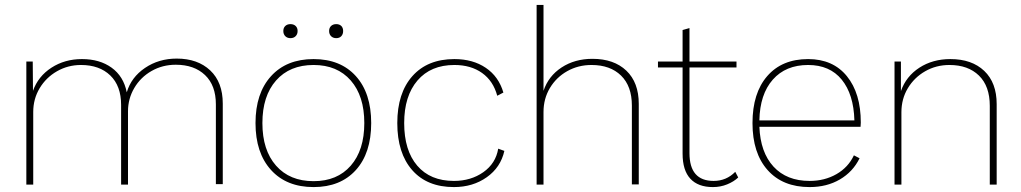

<svg xmlns="http://www.w3.org/2000/svg" viewBox="-20 -750 4149 780"><path d="M885 -329V-2H857V-326Q857 -403 813 -445Q769 -487 694 -487Q640 -487 595.5 -461.5Q551 -436 525.5 -392.5Q500 -349 500 -298V0H472V-324Q472 -401 428 -443.5Q384 -486 309 -486Q256 -486 211.5 -460.5Q167 -435 141 -391.5Q115 -348 115 -295V0H87V-500H113L114 -381Q135 -440 189 -475Q243 -510 313 -510Q385 -510 433.5 -475Q482 -440 495 -375Q513 -436 569 -474Q625 -512 698 -512Q783 -512 834 -464Q885 -416 885 -329Z M1488 -250Q1488 -128 1425.5 -59Q1363 10 1254 10Q1144 10 1081 -59.5Q1018 -129 1018 -250Q1018 -371 1081 -440.5Q1144 -510 1254 -510Q1363 -510 1425.5 -441Q1488 -372 1488 -250ZM1046 -250Q1046 -140 1101.5 -77Q1157 -14 1254 -14Q1350 -14 1405 -77Q1460 -140 1460 -250Q1460 -360 1405 -423Q1350 -486 1254 -486Q1157 -486 1101.5 -423Q1046 -360 1046 -250ZM1189 -624Q1189 -611 1181 -603Q1173 -595 1160 -595Q1147 -595 1139 -603Q1131 -611 1131 -624Q1131 -637 1139 -644.5Q1147 -652 1160 -652Q1173 -652 1181 -644.5Q1189 -637 1189 -624ZM1374 -624Q1374 -611 1366.5 -603Q1359 -595 1346 -595Q1333 -595 1325 -603Q1317 -611 1317 -624Q1317 -637 1325 -644.5Q1333 -652 1346 -652Q1359 -652 1366.5 -644.5Q1374 -637 1374 -624Z M2025 -374 2000 -361Q1984 -421 1938.5 -453.5Q1893 -486 1826 -486Q1730 -486 1676 -423Q1622 -360 1622 -250Q1622 -139 1675 -77Q1728 -15 1824 -15Q1893 -15 1943.5 -50.5Q1994 -86 2004 -146L2029 -137Q2014 -70 1957.5 -30Q1901 10 1824 10Q1715 10 1654.5 -59Q1594 -128 1594 -250Q1594 -372 1655.5 -441Q1717 -510 1826 -510Q1901 -510 1953.5 -474.5Q2006 -439 2025 -374Z M2575 -328V-1H2547V-321Q2547 -400 2503 -443Q2459 -486 2383 -486Q2329 -486 2284.5 -461Q2240 -436 2214 -392.5Q2188 -349 2188 -295V0H2160V-730H2188V-381Q2208 -441 2261.5 -476Q2315 -511 2387 -511Q2474 -511 2524.5 -463Q2575 -415 2575 -328Z M2979 -29Q2961 -12 2934 -1Q2907 10 2876 10Q2816 10 2784.5 -24Q2753 -58 2753 -126V-476H2653V-500H2753V-628L2781 -636V-500H2972V-476H2781V-128Q2781 -15 2879 -15Q2931 -15 2967 -52Z M3476 -235H3065Q3069 -131 3122.5 -73Q3176 -15 3269 -15Q3330 -15 3378 -42.5Q3426 -70 3449 -119L3472 -107Q3445 -52 3392 -21Q3339 10 3269 10Q3160 10 3098.5 -59Q3037 -128 3037 -250Q3037 -372 3097 -441Q3157 -510 3263 -510Q3364 -510 3420.5 -440.5Q3477 -371 3477 -252ZM3065 -261H3451Q3448 -367 3399.5 -426.5Q3351 -486 3263 -486Q3172 -486 3119.5 -426.5Q3067 -367 3065 -261Z M4029 -327V0H4001V-320Q4001 -400 3957 -443Q3913 -486 3837 -486Q3783 -486 3738.5 -460.5Q3694 -435 3668 -391.5Q3642 -348 3642 -294V0H3614V-500H3640V-380Q3661 -440 3715 -475Q3769 -510 3841 -510Q3928 -510 3978.5 -462Q4029 -414 4029 -327Z"/></svg>

Font: Work Sans ExtraLight
Style: Regular
Weight: 280
Designer: Wei Huang
Foundry: Wei Huang
Version: Version 1.500